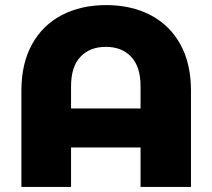

<svg xmlns="http://www.w3.org/2000/svg" viewBox="-20 -734 834 754"><path d="M730 -378V0H532V-155H259V0H64V-378Q64 -484 105.5 -559.5Q147 -635 222.5 -674.5Q298 -714 397 -714Q496 -714 571.5 -674.5Q647 -635 688.5 -559.5Q730 -484 730 -378ZM532 -308V-395Q532 -472 495 -511Q458 -550 396 -550Q333 -550 296 -511Q259 -472 259 -395V-308Z"/></svg>

Font: Montserrat Alternates ExtraBold
Style: Regular
Weight: 800
Designer: Julieta Ulanovsky
Foundry: Julieta Ulanovsky
Version: Version 7.200